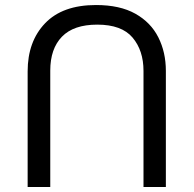

<svg xmlns="http://www.w3.org/2000/svg" viewBox="-20 -734 771 764"><path d="M640 -452Q640 -526 610 -585.5Q580 -645 518.5 -679.5Q457 -714 362 -714Q229 -714 159.5 -641.5Q90 -569 90 -450V10H180V-453Q180 -540 226.5 -588Q273 -636 367 -636Q464 -636 507.5 -584.5Q551 -533 551 -452V10H640Z"/></svg>

Font: telugu25
Style: Book
Weight: 400
Designer: Jelle Bosma - Monotype Design Team
Foundry: Monotype Imaging Inc.
Version: Version 2.003